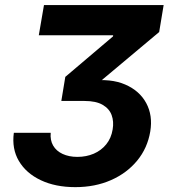

<svg xmlns="http://www.w3.org/2000/svg" viewBox="-20 -748 683 778"><path d="M285.2 10.3Q204.6 10.3 145.3 -17.8Q85.9 -45.9 56.6 -95.5Q27.3 -145 36.1 -210H185.5Q182.6 -180.2 195.3 -158.2Q208 -136.2 233.6 -124.3Q259.3 -112.3 293.5 -112.3Q329.6 -112.3 359.9 -125.2Q390.1 -138.2 410.4 -163.1Q430.7 -188 436.5 -223.6Q441.9 -255.4 432.4 -281.5Q422.9 -307.6 396 -323.2Q369.1 -338.9 322.3 -338.9H228.5L244.6 -436.5L438 -600.6L438.5 -605H137.2L158.2 -727.5H643.1L625 -618.2L351.1 -388.7L345.7 -420.4Q429.2 -430.7 487.3 -405.5Q545.4 -380.4 572.5 -330.3Q599.6 -280.3 588.9 -215.3Q577.6 -147.9 535.9 -97.2Q494.1 -46.4 429.7 -18.1Q365.2 10.3 285.2 10.3Z"/></svg>

Font: Inter 17pt
Style: Bold Italic
Weight: 700
Italic angle: -9.3988°
Version: Version 4.001;git-66647c0bb